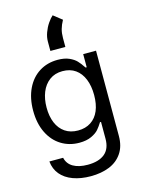

<svg xmlns="http://www.w3.org/2000/svg" viewBox="-147 -893 873 1185"><g transform="rotate(-15 289.5 -300.5)"><path d="M57.6 55.7H145.5Q154.3 95.7 189.9 116.2Q225.6 136.7 282.2 136.7Q352.5 136.7 390.6 105.5Q428.7 74.2 428.7 9.8V-97.7H421.9L420.9 -95.7Q407.2 -73.2 391.6 -55.2Q376 -37.1 344.7 -22.5Q313.5 -7.8 267.6 -7.8Q203.1 -7.8 151.9 -39.6Q100.6 -71.3 71.3 -131.3Q42 -191.4 42 -272.5Q42 -352.5 70.8 -412.6Q99.6 -472.7 150.9 -504.9Q202.1 -537.1 268.6 -537.1Q312.5 -537.1 341.8 -523.9Q371.1 -510.7 387.2 -493.7Q403.3 -476.6 418.9 -453.1L423.8 -446.3H430.7V-530.3H512.7V14.6Q512.7 80.1 482.9 124Q453.1 168 401.4 189Q349.6 210 282.2 210Q218.8 210 169.4 191.9Q120.1 173.8 91.3 139.2Q62.5 104.5 57.6 55.7ZM430.7 -269.5Q430.7 -327.1 413.1 -370.6Q395.5 -414.1 361.8 -438Q328.1 -461.9 279.3 -461.9Q230.5 -461.9 196.3 -436.5Q162.1 -411.1 144.5 -367.7Q127 -324.2 127 -269.5Q127 -213.9 144.5 -171.9Q162.1 -129.9 196.3 -106.4Q230.5 -83 279.3 -83Q327.1 -83 361.3 -105.5Q395.5 -127.9 413.1 -169.4Q430.7 -210.9 430.7 -269.5ZM310.5 -810.5 365.2 -767.6Q349.6 -739.3 342.8 -714.4Q335.9 -689.5 335.9 -658.2V-601.6H240.2V-662.1Q240.2 -689.5 251 -718.8Q261.7 -748 278.3 -772.5Q294.9 -796.9 310.5 -810.5Z"/></g></svg>

Font: Pretendard JP Variable
Style: Regular
Weight: 400
Designer: Base glyphs from Inter by Rasmus Andersson; Hangul glyphs from Noto Sans CJK(Source Han Sans) by Jang Soo-young and Kang
Foundry: Kil Hyung-jin
Version: Version 1.307;Glyphs 3.2 (3192)